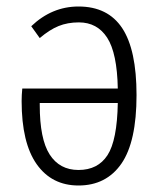

<svg xmlns="http://www.w3.org/2000/svg" viewBox="-20 -554 487 585"><path d="M219.2 -534.2Q308.6 -534.2 352.3 -468.3Q396 -402.3 396 -264.2Q396 -122.1 349.9 -55.4Q303.7 11.2 219.2 11.2Q137.7 11.2 91.8 -53.7Q45.9 -118.7 45.9 -246.1Q45.9 -264.6 47.9 -284.2H338.9Q336.9 -392.1 306.6 -439Q276.4 -485.8 220.2 -485.8Q186 -485.8 158.4 -474.6Q130.9 -463.4 101.1 -438L75.2 -474.1Q138.2 -534.2 219.2 -534.2ZM219.2 -36.1Q278.3 -36.1 307.6 -81.3Q336.9 -126.5 338.9 -240.2H101.1V-233.9Q101.1 -130.4 131.3 -83.3Q161.6 -36.1 219.2 -36.1Z"/></svg>

Font: Fira Sans Compressed Light
Style: Regular
Weight: 300
Width: 1
Designer: Carrois Corporate & Edenspiekermann AG
Foundry: Carrois Corporate GbR & Edenspiekermann AG
Version: Version 4.203;PS 004.203;hotconv 1.0.88;makeotf.lib2.5.64775